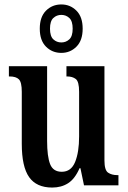

<svg xmlns="http://www.w3.org/2000/svg" viewBox="-20 -834 574 864"><path d="M215 10Q144 10 111 -37Q78 -84 78 -187V-421Q78 -464 65 -477Q52 -490 23 -490H20V-536H192V-200Q192 -130 205.5 -95.5Q219 -61 258 -61Q300 -61 318 -105Q336 -149 336 -220V-421Q336 -467 321 -478.5Q306 -490 282 -490H279V-536H450V-112Q450 -68 466.5 -57Q483 -46 507 -46H513V0H358L342 -77H338Q317 -29 286.5 -9.5Q256 10 215 10ZM256 -596Q215 -596 187 -624Q159 -652 159 -705Q159 -758 187 -786Q215 -814 256 -814Q296 -814 324 -786Q352 -758 352 -705Q352 -652 324 -624Q296 -596 256 -596ZM256 -643Q277 -643 292 -657Q307 -671 307 -705Q307 -739 292 -753Q277 -767 256 -767Q235 -767 220 -753Q205 -739 205 -705Q205 -671 220 -657Q235 -643 256 -643Z"/></svg>

Font: Noto Serif Khmer ExtraCondensed SemiBold
Style: Regular
Weight: 600
Width: 2
Designer: Danh Hong and the Monotype Design Team
Foundry: Monotype Imaging Inc.
Version: Version 2.004; ttfautohint (v1.8.4.7-5d5b)